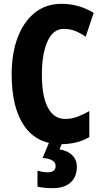

<svg xmlns="http://www.w3.org/2000/svg" viewBox="-20 -744 534 1004"><path d="M314 -593Q257 -593 228 -527Q199 -461 199 -355Q199 -240 230.5 -181Q262 -122 321 -122Q355 -122 386 -134Q417 -146 447 -163V-27Q384 10 298 10Q174 10 107.5 -84.5Q41 -179 41 -356Q41 -464 72 -547Q103 -630 161.5 -677Q220 -724 302 -724Q391 -724 470 -677L428 -552Q401 -571 373 -582Q345 -593 314 -593ZM382 128Q382 180 349.5 210Q317 240 256 240Q209 240 176 232V149Q207 157 228 157Q271 157 271 124Q271 105 252.5 94.5Q234 84 203 82L237 0H307L291 37Q334 44 358 68Q382 92 382 128Z"/></svg>

Font: Noto Sans Lao ExtraCondensed ExtraBold
Style: Regular
Weight: 800
Width: 2
Designer: Monotype Design Team
Foundry: Monotype Imaging Inc.
Version: Version 2.003; ttfautohint (v1.8.4.7-5d5b)